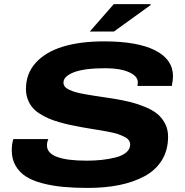

<svg xmlns="http://www.w3.org/2000/svg" viewBox="-20 -900 897 932"><path d="M416 -747.1 532.2 -879.9H710L711.9 -876L533.2 -747.1ZM407.2 12.2Q340.8 12.2 288.1 7.3Q235.4 2.4 187 -10Q138.7 -22.5 106.7 -42.7Q74.7 -63 55.9 -95.2Q37.1 -127.4 37.1 -169.9Q37.1 -202.1 44.9 -225.1H214.8Q208 -211.4 208 -193.8Q208 -120.1 401.9 -120.1Q439.5 -120.1 473.6 -123.8Q507.8 -127.4 540.3 -135.5Q572.8 -143.6 592.3 -159.7Q611.8 -175.8 611.8 -198.2Q611.8 -210 605.2 -219.2Q598.6 -228.5 584.5 -235.6Q570.3 -242.7 555.7 -248Q541 -253.4 516.6 -258.3Q492.2 -263.2 473.9 -266.4Q455.6 -269.5 426 -274.2Q396.5 -278.8 378.9 -282.2Q345.7 -288.1 321.8 -293.2Q297.9 -298.3 267.3 -307.1Q236.8 -315.9 215.6 -325.2Q194.3 -334.5 172.1 -348.6Q149.9 -362.8 136.5 -379.4Q123 -396 114.5 -418.5Q106 -440.9 106 -467.8Q106 -543 153.6 -595.5Q201.2 -647.9 285.4 -673.6Q369.6 -699.2 484.9 -699.2Q647.5 -699.2 733.6 -655.3Q819.8 -611.3 819.8 -529.8Q819.8 -511.7 814 -482.9H647Q648.9 -492.7 648.9 -501Q648.9 -530.8 605.7 -549.8Q562.5 -568.8 491.2 -568.8Q390.1 -568.8 339.1 -549.3Q288.1 -529.8 288.1 -499Q288.1 -488.3 294.9 -479.5Q301.8 -470.7 316.2 -464.1Q330.6 -457.5 346.4 -452.9Q362.3 -448.2 387.7 -443.6Q413.1 -439 433.6 -435.8Q454.1 -432.6 485.4 -428Q516.6 -423.3 538.1 -419.9Q581.5 -412.6 614.5 -404.3Q647.5 -396 683.3 -381.3Q719.2 -366.7 742.4 -348.1Q765.6 -329.6 780.8 -301Q795.9 -272.5 795.9 -236.8Q795.9 -170.9 765.4 -121.8Q734.9 -72.8 680.4 -43.9Q626 -15.1 557.9 -1.5Q489.7 12.2 407.2 12.2Z"/></svg>

Font: Archivo Expanded
Style: Bold Italic
Weight: 700
Width: 7
Italic angle: -10°
Designer: Hector Gatti
Foundry: Omnibus-Type
Version: Version 2.001